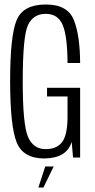

<svg xmlns="http://www.w3.org/2000/svg" viewBox="-20 -700 420 853"><path d="M176.5 4Q277 3 298.5 -70L304.5 0H336V-310H189V-271.5H280V-175Q279 -98 255.2 -67.8Q231.5 -37.5 182.5 -37.5Q128 -37.5 104.5 -91.8Q81 -146 81 -337.5Q81 -539.5 104.5 -589Q128 -638.5 183.5 -638.5Q237.5 -638.5 258.5 -589Q279.5 -539.5 280 -420H336Q335.5 -541.5 308.2 -610.8Q281 -680 183.5 -680Q83 -680 54 -610.8Q25 -541.5 25 -340.5Q25 -140.5 53.8 -68.2Q82.5 4 176.5 4ZM150.5 133H173L218.5 39.5H181Z"/></svg>

Font: Anybody Condensed Light
Style: Regular
Weight: 300
Width: 3
Designer: Tyler Finck
Foundry: Etcetera Type Company
Version: Version 1.113;gftools[0.9.25]